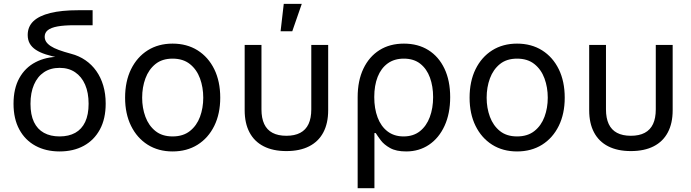

<svg xmlns="http://www.w3.org/2000/svg" viewBox="-20 -781 3618 1005"><path d="M292 11.7Q220.2 11.7 165.8 -17.8Q111.3 -47.4 81.1 -103.3Q50.8 -159.2 50.8 -237.8Q50.8 -317.4 81.1 -372.1Q111.3 -426.8 165.8 -455.3Q220.2 -483.9 292 -483.9V-478Q251 -486.3 219.7 -496.3Q188.5 -506.3 167.5 -520.3Q146.5 -534.2 135.7 -553.2Q125 -572.3 125 -598.1Q125 -641.1 154.5 -669.7Q184.1 -698.2 243.2 -712.9Q302.2 -727.5 389.6 -727.5H464.8V-648.9H370.1Q315.4 -648.9 281 -642.6Q246.6 -636.2 230.2 -623Q213.9 -609.9 213.9 -588.9Q213.9 -574.7 221.4 -562.7Q229 -550.8 245.1 -540Q261.2 -529.3 287.6 -519.5Q314 -509.8 352.1 -499.5Q393.6 -488.8 427 -465.8Q460.4 -442.9 484.1 -409.4Q507.8 -376 520.5 -333Q533.2 -290 533.2 -238.8Q533.2 -159.2 502.9 -103.3Q472.7 -47.4 418.5 -17.8Q364.3 11.7 292 11.7ZM292 -66.9Q339.8 -66.9 373.8 -85.7Q407.7 -104.5 425.8 -142.6Q443.8 -180.7 443.8 -237.8Q443.8 -295.9 425.5 -337.9Q407.2 -379.9 373.3 -402.8Q339.4 -425.8 292 -425.8Q244.6 -425.8 210.4 -403.1Q176.3 -380.4 158 -338.1Q139.6 -295.9 139.6 -237.8Q139.6 -180.2 157.7 -142.3Q175.8 -104.5 210 -85.7Q244.1 -66.9 292 -66.9Z M883.3 11.7Q809.1 11.7 753.2 -23.4Q697.3 -58.6 666 -122.1Q634.8 -185.5 634.8 -269.5Q634.8 -355 666 -418.7Q697.3 -482.4 753.2 -517.6Q809.1 -552.7 883.3 -552.7Q958 -552.7 1014.2 -517.6Q1070.3 -482.4 1101.6 -418.7Q1132.8 -355 1132.8 -269.5Q1132.8 -185.5 1101.6 -122.1Q1070.3 -58.6 1014.2 -23.4Q958 11.7 883.3 11.7ZM883.3 -66.9Q938.5 -66.9 974.1 -95.2Q1009.8 -123.5 1026.9 -169.7Q1043.9 -215.8 1043.9 -269.5Q1043.9 -323.7 1026.9 -370.4Q1009.8 -417 974.1 -445.6Q938.5 -474.1 883.3 -474.1Q828.6 -474.1 793.5 -445.6Q758.3 -417 741.2 -370.6Q724.1 -324.2 724.1 -269.5Q724.1 -215.8 741.2 -169.7Q758.3 -123.5 793.5 -95.2Q828.6 -66.9 883.3 -66.9Z M1479 9.8Q1409.2 9.8 1360.4 -15.1Q1311.5 -40 1286.1 -87.9Q1260.7 -135.7 1260.7 -204.1V-545.9H1348.6V-208.5Q1348.6 -162.6 1363 -131.8Q1377.4 -101.1 1406.5 -85.7Q1435.5 -70.3 1479 -70.3Q1522.5 -70.3 1551.5 -85.7Q1580.6 -101.1 1595 -131.8Q1609.4 -162.6 1609.4 -208.5V-545.9H1697.8V-204.1Q1697.8 -135.7 1672.4 -87.9Q1647 -40 1598.1 -15.1Q1549.3 9.8 1479 9.8ZM1448.7 -617.2 1465.3 -760.7H1559.6L1509.8 -617.2Z M1852.1 204.1V-272.5Q1852.1 -358.4 1882.1 -421.4Q1912.1 -484.4 1966.3 -518.6Q2020.5 -552.7 2094.2 -552.7Q2168 -552.7 2222.2 -518.8Q2276.4 -484.9 2306.4 -421.9Q2336.4 -358.9 2336.4 -272.5Q2336.4 -186.5 2307.1 -122.6Q2277.8 -58.6 2225.8 -23.4Q2173.8 11.7 2106 11.7Q2053.7 11.7 2022 -6.1Q1990.2 -23.9 1973.1 -46.6Q1956.1 -69.3 1946.8 -84.5H1939.9V204.1ZM2092.3 -66.9Q2143.6 -66.9 2178 -94.2Q2212.4 -121.6 2229.7 -168.2Q2247.1 -214.8 2247.1 -272.9Q2247.1 -329.1 2230.5 -374.8Q2213.9 -420.4 2179.9 -447.3Q2146 -474.1 2093.8 -474.1Q2043.9 -474.1 2009.3 -449Q1974.6 -423.8 1956.8 -378.7Q1939 -333.5 1939 -272.9Q1939 -212.9 1956.5 -166.3Q1974.1 -119.6 2008.5 -93.3Q2043 -66.9 2092.3 -66.9Z M2686.5 11.7Q2612.3 11.7 2556.4 -23.4Q2500.5 -58.6 2469.2 -122.1Q2438 -185.5 2438 -269.5Q2438 -355 2469.2 -418.7Q2500.5 -482.4 2556.4 -517.6Q2612.3 -552.7 2686.5 -552.7Q2761.2 -552.7 2817.4 -517.6Q2873.5 -482.4 2904.8 -418.7Q2936 -355 2936 -269.5Q2936 -185.5 2904.8 -122.1Q2873.5 -58.6 2817.4 -23.4Q2761.2 11.7 2686.5 11.7ZM2686.5 -66.9Q2741.7 -66.9 2777.3 -95.2Q2813 -123.5 2830.1 -169.7Q2847.2 -215.8 2847.2 -269.5Q2847.2 -323.7 2830.1 -370.4Q2813 -417 2777.3 -445.6Q2741.7 -474.1 2686.5 -474.1Q2631.8 -474.1 2596.7 -445.6Q2561.5 -417 2544.4 -370.6Q2527.3 -324.2 2527.3 -269.5Q2527.3 -215.8 2544.4 -169.7Q2561.5 -123.5 2596.7 -95.2Q2631.8 -66.9 2686.5 -66.9Z M3282.2 9.8Q3212.4 9.8 3163.6 -15.1Q3114.7 -40 3089.4 -87.9Q3064 -135.7 3064 -204.1V-545.9H3151.9V-208.5Q3151.9 -162.6 3166.3 -131.8Q3180.7 -101.1 3209.7 -85.7Q3238.8 -70.3 3282.2 -70.3Q3325.7 -70.3 3354.7 -85.7Q3383.8 -101.1 3398.2 -131.8Q3412.6 -162.6 3412.6 -208.5V-545.9H3501V-204.1Q3501 -135.7 3475.6 -87.9Q3450.2 -40 3401.4 -15.1Q3352.5 9.8 3282.2 9.8Z"/></svg>

Font: Inter Variable
Style: Regular
Weight: 400
Designer: Rasmus Andersson
Foundry: rsms
Version: Version 4.001;git-9221beed3